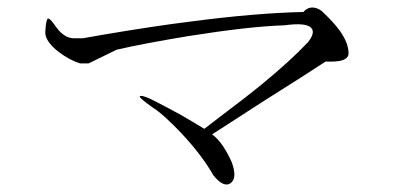

<svg xmlns="http://www.w3.org/2000/svg" viewBox="-20 -599 1040 507"><path d="M199.2 -498H177.7Q160.2 -497.1 144.5 -509.8Q134.8 -517.6 122.1 -536.1Q110.4 -551.8 106.4 -549.8Q101.6 -547.9 99.6 -515.6Q97.7 -491.2 134.8 -461.9Q165 -439.5 191.4 -431.6H213.9L288.1 -467.8Q360.4 -484.4 478.5 -503.9Q638.7 -529.3 731.4 -532.2Q788.1 -540 801.8 -525.4Q813.5 -512.7 793 -487.3Q747.1 -438.5 670.9 -376Q627.9 -340.8 557.6 -288.1L519.5 -258.8Q494.1 -274.4 457 -295.9Q426.8 -312.5 394.5 -329.1Q361.3 -346.7 351.6 -345.7Q339.8 -345.7 382.8 -315.4Q412.1 -296.9 460 -246.1Q513.7 -188.5 543 -136.7Q570.3 -102.5 588.9 -115.2Q607.4 -128.9 591.8 -170.9Q583 -191.4 570.3 -210.9Q555.7 -233.4 540 -244.1L677.7 -333Q747.1 -377 773.4 -393.6Q820.3 -423.8 839.8 -436.5Q865.2 -435.5 878.9 -438.5Q900.4 -443.4 900.4 -458Q900.4 -486.3 876 -519.5Q860.4 -541 829.1 -570.3Q815.4 -580.1 802.7 -579.1Q790 -578.1 781.2 -567.4Q653.3 -564.5 482.4 -542Q387.7 -530.3 249 -506.8Z"/></svg>

Font: Batang
Style: Regular
Weight: 400
Version: Version 2.21